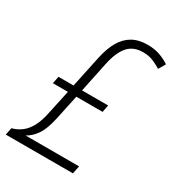

<svg xmlns="http://www.w3.org/2000/svg" viewBox="-194 -829 853 934"><g transform="rotate(30 233.0 -362.0)"><path d="M-18.6 0 -10.3 -40.5Q19.5 -48.3 43 -66.4Q66.4 -84.5 83.3 -115.7Q100.1 -147 109.9 -194.8L139.2 -331.1H54.7L63 -371.6H147.5L185.1 -549.3Q197.3 -606.4 219.7 -645.3Q242.2 -684.1 276.9 -703.9Q311.5 -723.6 361.8 -723.6Q401.4 -723.6 432.1 -712.4Q462.9 -701.2 485.4 -685.5L462.9 -647Q443.4 -659.7 418.5 -670.4Q393.6 -681.2 360.4 -681.2Q306.6 -681.2 276.4 -647Q246.1 -612.8 231 -542.5L195.3 -371.6H341.8L334 -331.1H186.5L157.2 -193.4Q142.6 -126 119.4 -92.8Q96.2 -59.6 66.9 -44.4H367.7L358.4 0Z"/></g></svg>

Font: Open Sans SemiCondensed Light
Style: Italic
Weight: 300
Width: 4
Italic angle: -12°
Designer: Monotype Design Team
Foundry: Monotype Imaging Inc.
Version: Version 3.000